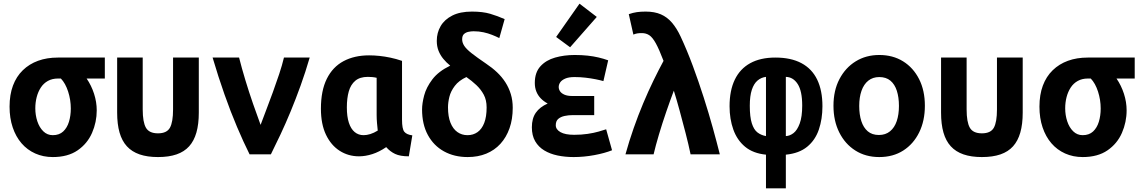

<svg xmlns="http://www.w3.org/2000/svg" viewBox="-20 -839 6200 1044"><path d="M267 15Q215 15 171.5 -4.5Q128 -24 97 -60Q66 -96 49 -146.5Q32 -197 32 -259Q32 -324 50.5 -373.5Q69 -423 104 -457Q139 -491 187 -508.5Q235 -526 295 -526H550V-412H451Q477 -374 491.5 -329Q506 -284 506 -239Q506 -175 480.5 -116.5Q455 -58 402 -21.5Q349 15 267 15ZM267 -104Q302 -104 323.5 -124Q345 -144 355 -177Q365 -210 365 -249Q365 -296 350.5 -341Q336 -386 311 -412H295Q264 -412 240.5 -399Q217 -386 202 -363Q187 -340 179.5 -311Q172 -282 172 -250Q172 -213 183 -179.5Q194 -146 215.5 -125Q237 -104 267 -104Z M839 15Q781 15 739 0.5Q697 -14 670 -43.5Q643 -73 630 -118.5Q617 -164 617 -227V-526H756V-244Q756 -175 773.5 -144.5Q791 -114 839 -114Q887 -114 904 -144.5Q921 -175 921 -244V-526H1061V-227Q1061 -164 1048 -118.5Q1035 -73 1008.5 -43.5Q982 -14 940 0.5Q898 15 839 15Z M1337 0Q1304 -66 1269 -148.5Q1234 -231 1200.5 -326Q1167 -421 1136 -526H1280Q1294 -470 1314 -404Q1334 -338 1356 -274.5Q1378 -211 1397 -160Q1411 -198 1428.5 -243.5Q1446 -289 1464 -338.5Q1482 -388 1498 -436Q1514 -484 1524 -526H1664Q1641 -447 1614.5 -373.5Q1588 -300 1560.5 -233.5Q1533 -167 1505.5 -108.5Q1478 -50 1453 0Z M1932 11Q1874 11 1827 -19Q1780 -49 1752.5 -106.5Q1725 -164 1725 -248Q1725 -346 1757 -410.5Q1789 -475 1848 -506.5Q1907 -538 1987 -538Q2014 -538 2043 -535Q2072 -532 2103 -525.5Q2134 -519 2166 -508V-188Q2166 -138 2178.5 -122.5Q2191 -107 2222 -103L2203 11Q2156 11 2128.5 -2Q2101 -15 2080 -39Q2042 -13 2004.5 -1Q1967 11 1932 11ZM1957 -104Q1974 -104 1993.5 -110Q2013 -116 2034 -129Q2032 -146 2030 -169.5Q2028 -193 2028 -213V-416Q2015 -419 2003 -420Q1991 -421 1980 -421Q1937 -421 1912 -400Q1887 -379 1876.5 -342Q1866 -305 1866 -255Q1866 -205 1877 -171.5Q1888 -138 1908.5 -121Q1929 -104 1957 -104Z M2523 15Q2450 15 2394 -16Q2338 -47 2306.5 -105Q2275 -163 2275 -244Q2275 -277 2286.5 -320.5Q2298 -364 2331 -407.5Q2364 -451 2428 -482Q2407 -499 2390.5 -519Q2374 -539 2364.5 -563Q2355 -587 2355 -617Q2355 -661 2376 -697Q2397 -733 2439.5 -754.5Q2482 -776 2546 -776Q2605 -776 2645.5 -764Q2686 -752 2724 -735L2695 -632Q2677 -641 2655.5 -649.5Q2634 -658 2609 -663.5Q2584 -669 2555 -669Q2542 -669 2527.5 -666Q2513 -663 2503 -654Q2493 -645 2493 -625Q2493 -607 2504.5 -589.5Q2516 -572 2544.5 -549.5Q2573 -527 2623 -493Q2656 -471 2682.5 -446Q2709 -421 2728 -391.5Q2747 -362 2757.5 -327.5Q2768 -293 2768 -253Q2768 -191 2750.5 -141.5Q2733 -92 2701 -57Q2669 -22 2624 -3.5Q2579 15 2523 15ZM2522 -104Q2553 -104 2576.5 -120.5Q2600 -137 2613 -170.5Q2626 -204 2626 -255Q2626 -295 2610.5 -324Q2595 -353 2570 -376.5Q2545 -400 2516 -420Q2475 -401 2453 -372Q2431 -343 2423.5 -312.5Q2416 -282 2416 -255Q2416 -205 2429.5 -171.5Q2443 -138 2467 -121Q2491 -104 2522 -104Z M3099 15Q3053 15 3012 6.5Q2971 -2 2939.5 -21Q2908 -40 2890 -71Q2872 -102 2872 -147Q2872 -195 2893.5 -226Q2915 -257 2958 -276Q2936 -288 2920.5 -304Q2905 -320 2896.5 -341Q2888 -362 2888 -388Q2888 -445 2918.5 -478.5Q2949 -512 2998.5 -526Q3048 -540 3105 -540Q3143 -540 3175 -536.5Q3207 -533 3234.5 -526.5Q3262 -520 3287 -511L3261 -398Q3244 -403 3219 -408Q3194 -413 3164.5 -416.5Q3135 -420 3104 -420Q3072 -420 3053 -411.5Q3034 -403 3026 -391Q3018 -379 3018 -366Q3018 -354 3025 -343Q3032 -332 3048.5 -324.5Q3065 -317 3092 -317H3211V-213H3093Q3071 -213 3050 -208.5Q3029 -204 3015.5 -192.5Q3002 -181 3002 -158Q3002 -135 3027.5 -120.5Q3053 -106 3102 -106Q3141 -106 3175 -111Q3209 -116 3235 -123.5Q3261 -131 3276 -136L3308 -22Q3268 -6 3211.5 4.5Q3155 15 3099 15ZM3080 -582 3004 -638 3131 -819 3225 -747Z M3381 0Q3401 -72 3425.5 -142Q3450 -212 3477.5 -277.5Q3505 -343 3533.5 -401.5Q3562 -460 3588 -508Q3564 -571 3546 -603.5Q3528 -636 3510.5 -647.5Q3493 -659 3470 -659Q3456 -659 3446 -657.5Q3436 -656 3424 -651L3399 -762Q3422 -770 3443 -773Q3464 -776 3491 -776Q3539 -776 3573.5 -761Q3608 -746 3634 -715.5Q3660 -685 3681 -640Q3716 -565 3747.5 -480Q3779 -395 3806.5 -309Q3834 -223 3856 -143.5Q3878 -64 3894 0H3735Q3724 -53 3708 -115Q3692 -177 3675.5 -237.5Q3659 -298 3644 -346Q3624 -293 3602.5 -230.5Q3581 -168 3563 -107.5Q3545 -47 3534 0Z M4145 185V2Q4075 -5 4031.5 -41Q3988 -77 3967.5 -134.5Q3947 -192 3947 -261Q3947 -347 3975.5 -406Q4004 -465 4059.5 -495.5Q4115 -526 4196 -526Q4281 -526 4338 -495.5Q4395 -465 4423.5 -406Q4452 -347 4452 -261Q4452 -192 4432.5 -134.5Q4413 -77 4369 -41Q4325 -5 4253 2V185ZM4145 -99V-421Q4119 -418 4099 -401Q4079 -384 4068 -350.5Q4057 -317 4057 -264Q4057 -203 4068 -168.5Q4079 -134 4098.5 -119Q4118 -104 4145 -99ZM4253 -99Q4275 -100 4295 -115.5Q4315 -131 4328.5 -167.5Q4342 -204 4342 -265Q4342 -344 4317.5 -382Q4293 -420 4253 -421Z M4761 15Q4687 15 4631 -20.5Q4575 -56 4543.5 -119Q4512 -182 4512 -264Q4512 -347 4544.5 -409Q4577 -471 4633 -505.5Q4689 -540 4761 -540Q4835 -540 4890.5 -505.5Q4946 -471 4977.5 -409Q5009 -347 5009 -264Q5009 -182 4978 -119Q4947 -56 4891.5 -20.5Q4836 15 4761 15ZM4759 -105Q4795 -105 4819.5 -125Q4844 -145 4856 -180.5Q4868 -216 4868 -263Q4868 -310 4856.5 -345.5Q4845 -381 4821.5 -400.5Q4798 -420 4761 -420Q4726 -420 4701.5 -400.5Q4677 -381 4664.5 -345.5Q4652 -310 4652 -263Q4652 -216 4663.5 -180.5Q4675 -145 4698.5 -125Q4722 -105 4759 -105Z M5319 15Q5261 15 5219 0.5Q5177 -14 5150 -43.5Q5123 -73 5110 -118.5Q5097 -164 5097 -227V-526H5236V-244Q5236 -175 5253.5 -144.5Q5271 -114 5319 -114Q5367 -114 5384 -144.5Q5401 -175 5401 -244V-526H5541V-227Q5541 -164 5528 -118.5Q5515 -73 5488.5 -43.5Q5462 -14 5420 0.5Q5378 15 5319 15Z M5867 15Q5815 15 5771.5 -4.5Q5728 -24 5697 -60Q5666 -96 5649 -146.5Q5632 -197 5632 -259Q5632 -324 5650.5 -373.5Q5669 -423 5704 -457Q5739 -491 5787 -508.5Q5835 -526 5895 -526H6150V-412H6051Q6077 -374 6091.5 -329Q6106 -284 6106 -239Q6106 -175 6080.5 -116.5Q6055 -58 6002 -21.5Q5949 15 5867 15ZM5867 -104Q5902 -104 5923.5 -124Q5945 -144 5955 -177Q5965 -210 5965 -249Q5965 -296 5950.5 -341Q5936 -386 5911 -412H5895Q5864 -412 5840.5 -399Q5817 -386 5802 -363Q5787 -340 5779.5 -311Q5772 -282 5772 -250Q5772 -213 5783 -179.5Q5794 -146 5815.5 -125Q5837 -104 5867 -104Z"/></svg>

Font: Ubuntu Sans Mono
Style: Regular
Weight: 400
Monospace: yes
Designer: Dalton Maag Ltd
Foundry: Dalton Maag Ltd
Version: Version 1.006